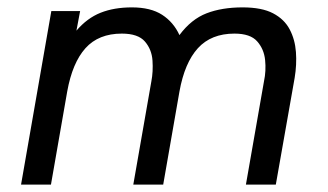

<svg xmlns="http://www.w3.org/2000/svg" viewBox="-20 -500 888 520"><path d="M37 0 119 -470H197L187 -417Q216 -451 252.5 -465.5Q289 -480 337 -480Q388 -480 419 -460Q450 -440 466 -405Q498 -448 539.5 -464Q581 -480 637 -480Q689 -480 719.5 -464Q750 -448 764.5 -420.5Q779 -393 781.5 -359Q784 -325 778 -289L727 0H646L695 -280Q701 -308 698 -337.5Q695 -367 676.5 -388Q658 -409 615 -409Q552 -409 516 -369.5Q480 -330 466 -252L422 0H341L390 -280Q395 -306 393 -336Q391 -366 372.5 -387.5Q354 -409 310 -409Q247 -409 211.5 -369.5Q176 -330 162 -252L118 0Z"/></svg>

Font: Gantari
Style: Italic
Weight: 400
Italic angle: -10°
Designer: Anugrah Pasau
Foundry: Lafontype
Version: Version 1.000; ttfautohint (v1.8.3)